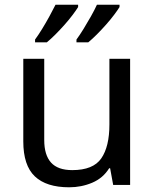

<svg xmlns="http://www.w3.org/2000/svg" viewBox="-20 -786 658 816"><path d="M533 -536V0H461L448 -71H444Q418 -29 372 -9.5Q326 10 274 10Q177 10 128 -36.5Q79 -83 79 -185V-536H168V-191Q168 -127 197 -95Q226 -63 287 -63Q376 -63 410.5 -113Q445 -163 445 -257V-536ZM488 -756Q480 -743 465 -723Q450 -703 430.5 -681Q411 -659 391.5 -639.5Q372 -620 355 -606H305V-618Q319 -637 335 -663Q351 -689 366.5 -716.5Q382 -744 392 -766H488ZM312 -756Q304 -743 289 -723Q274 -703 254.5 -681Q235 -659 215.5 -639.5Q196 -620 179 -606H129V-618Q143 -637 159 -663Q175 -689 190 -716.5Q205 -744 216 -766H312Z"/></svg>

Font: Noto Sans New Tai Lue
Style: Regular
Weight: 400
Designer: Monotype Design Team
Foundry: Monotype Imaging Inc.
Version: Version 2.003